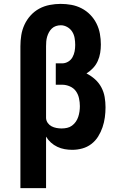

<svg xmlns="http://www.w3.org/2000/svg" viewBox="-20 -763 640 988"><path d="M85 205V-525Q85 -554 89.5 -582Q94 -610 106 -636Q118 -662 137.5 -683.5Q157 -705 182 -718.5Q207 -732 235.5 -737.5Q264 -743 292 -743Q320 -743 347.5 -738Q375 -733 400 -720Q425 -707 444.5 -687Q464 -667 476.5 -642Q489 -617 494 -589.5Q499 -562 499 -534Q499 -512 495.5 -490.5Q492 -469 483 -449Q474 -429 459 -413Q444 -397 425 -385Q449 -373 469 -355Q489 -337 501.5 -313.5Q514 -290 518.5 -264Q523 -238 523 -211Q523 -185 519.5 -159Q516 -133 507.5 -108Q499 -83 485 -60.5Q471 -38 450 -22Q429 -6 403.5 1Q378 8 352 8Q332 8 312.5 4.5Q293 1 275 -7.5Q257 -16 242 -29.5Q227 -43 217 -60V205ZM297 -102Q311 -102 325 -105Q339 -108 350.5 -116.5Q362 -125 370 -136.5Q378 -148 382.5 -161.5Q387 -175 389 -189Q391 -203 391 -217Q391 -237 386.5 -257.5Q382 -278 370.5 -294Q359 -310 339.5 -318.5Q320 -327 300 -327H267V-437H300Q316 -437 330.5 -445.5Q345 -454 353 -468.5Q361 -483 364 -499Q367 -515 367 -532Q367 -549 364 -567Q361 -585 351.5 -600Q342 -615 326 -624Q310 -633 293 -633Q280 -633 268 -629Q256 -625 247 -616.5Q238 -608 232 -597Q226 -586 222.5 -574Q219 -562 218 -549.5Q217 -537 217 -525V-158V-155Q218 -141 226 -130Q234 -119 245.5 -113Q257 -107 270.5 -104.5Q284 -102 297 -102Z"/></svg>

Font: Iosevka Curly Slab XBdEx
Style: Regular
Weight: 800
Width: 7
Monospace: yes
Designer: Belleve Invis
Foundry: Belleve Invis
Version: Version 11.0.0; ttfautohint (v1.8.3)